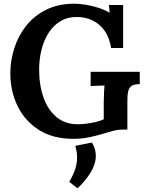

<svg xmlns="http://www.w3.org/2000/svg" viewBox="-20 -736 794 1040"><path d="M376 16Q268 16 192 -31.5Q116 -79 76 -160Q36 -241 36 -340Q36 -408 57.5 -475Q79 -542 122 -596.5Q165 -651 230.5 -683.5Q296 -716 383 -716Q410 -716 444 -710.5Q478 -705 512.5 -694Q547 -683 574 -667L570 -709H647V-476H582Q573 -532 547 -569Q521 -606 482 -625Q443 -644 396 -644Q344 -644 305.5 -620Q267 -596 242 -556Q217 -516 204.5 -465Q192 -414 192 -360Q192 -274 216 -207Q240 -140 286.5 -101.5Q333 -63 401 -63Q420 -63 446 -66Q472 -69 498 -75Q524 -81 542 -90V-183Q542 -210 543.5 -235Q545 -260 546 -273Q530 -272 506 -271.5Q482 -271 471 -270V-347H737V-281Q720 -280 707.5 -277Q695 -274 686.5 -265.5Q678 -257 674 -240Q670 -223 670 -194V-34H646Q617 -34 588 -26Q559 -18 526 -8Q495 1 458 8.5Q421 16 376 16ZM400 284 355 249Q378 210 388 178Q398 146 397.5 116Q397 86 388 54L478 36Q499 70 499 108Q499 152 471.5 197.5Q444 243 400 284Z"/></svg>

Font: Lora
Style: Weight 700
Weight: 700
Designer: Olga Karpushina, Alexei Vanyashin (Cyrillic)
Foundry: Cyreal
Version: Version 3.001